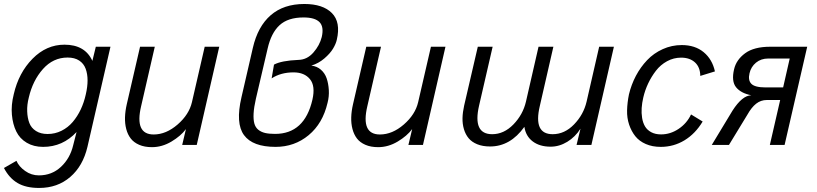

<svg xmlns="http://www.w3.org/2000/svg" viewBox="-23 -720 4058 954"><path d="M171.4 213.9Q105.5 213.9 64 189.2Q22.5 164.6 -3.4 114.7L58.6 79.1Q71.3 107.9 102.1 129.6Q132.8 151.4 170.4 151.4Q234.4 151.4 279.8 109.1Q325.2 66.9 340.8 1L357.4 -64Q288.6 9.8 191.4 9.8Q144.5 9.8 109.9 -10.7Q75.2 -31.2 57.9 -66.7Q40.5 -102.1 36.1 -149.9Q31.7 -197.8 45.4 -252Q69.8 -358.4 138.7 -428.2Q207.5 -498 297.4 -498Q399.4 -498 436 -417.5L453.1 -487.8H525.9L411.6 9.3Q389.2 105 325.9 159.4Q262.7 213.9 171.4 213.9ZM213.4 -54.2Q250.5 -54.2 282.7 -70.3Q314.9 -86.4 338.4 -114Q361.8 -141.6 378.2 -176.3Q394.5 -210.9 403.3 -251Q412.1 -288.6 412.1 -320.6Q412.1 -352.5 402.6 -378.4Q393.1 -404.3 370.4 -419.2Q347.7 -434.1 313 -434.1Q241.2 -434.1 190.4 -377Q139.6 -319.8 120.1 -235.4Q110.8 -199.2 112.1 -166.5Q113.3 -133.8 122.8 -108.9Q132.3 -84 155.8 -69.1Q179.2 -54.2 213.4 -54.2Z M731.9 11.2Q695.3 11.2 668.5 -0.5Q641.6 -12.2 626.5 -32Q611.3 -51.8 604.2 -79.1Q597.2 -106.4 598.1 -137.2Q599.1 -168 606.9 -202.1L672.9 -487.8H746.1L678.2 -192.4Q645 -51.8 740.7 -51.8Q802.2 -51.8 859.4 -101.3Q916.5 -150.9 930.7 -212.4L994.1 -487.8H1066.4L954.6 0H882.3L900.9 -78.6Q875.5 -44.4 828.9 -16.6Q782.2 11.2 731.9 11.2Z M1346.2 9.8Q1232.4 9.8 1189.5 -48.6Q1146.5 -106.9 1176.8 -236.8L1233.4 -482.4Q1257.8 -588.4 1322 -644.3Q1386.2 -700.2 1489.3 -700.2Q1581.5 -700.2 1626.2 -655Q1670.9 -609.9 1650.4 -522Q1646 -502 1631.6 -478Q1617.2 -454.1 1588.4 -429.4Q1559.6 -404.8 1523.9 -394Q1551.3 -391.1 1571.3 -373.8Q1591.3 -356.4 1600.1 -330.6Q1608.9 -304.7 1610.8 -272.7Q1612.8 -240.7 1604.5 -209Q1580.6 -106.4 1510.5 -48.3Q1440.4 9.8 1346.2 9.8ZM1343.8 -54.7Q1490.2 -54.7 1529.3 -224.6Q1544.9 -293 1517.1 -326.7Q1489.3 -360.4 1435.5 -360.4Q1372.1 -360.4 1326.7 -330.6L1338.4 -398.9Q1375.5 -418.9 1460 -422.4Q1502.9 -423.3 1534.2 -459Q1565.4 -494.6 1575.7 -536.1Q1587.4 -586.4 1564.7 -609.9Q1542 -633.3 1485.4 -633.3Q1407.7 -633.3 1366 -594.7Q1324.2 -556.2 1306.6 -478L1248.5 -229.5Q1238.8 -187 1237.1 -156.7Q1235.4 -126.5 1240.7 -106.7Q1246.1 -86.9 1260.3 -75.4Q1274.4 -64 1294.2 -59.3Q1314 -54.7 1343.8 -54.7Z M1856 11.2Q1819.3 11.2 1792.5 -0.5Q1765.6 -12.2 1750.5 -32Q1735.4 -51.8 1728.3 -79.1Q1721.2 -106.4 1722.2 -137.2Q1723.1 -168 1731 -202.1L1796.9 -487.8H1870.1L1802.2 -192.4Q1769 -51.8 1864.7 -51.8Q1926.3 -51.8 1983.4 -101.3Q2040.5 -150.9 2054.7 -212.4L2118.2 -487.8H2190.4L2078.6 0H2006.3L2024.9 -78.6Q1999.5 -44.4 1952.9 -16.6Q1906.2 11.2 1856 11.2Z M2712.9 8.8Q2658.7 8.8 2624 -17.3Q2589.4 -43.5 2582.5 -89.8Q2512.7 7.8 2412.1 7.8Q2375.5 7.8 2348.4 -3.2Q2321.3 -14.2 2305.7 -33Q2290 -51.8 2282.2 -77.9Q2274.4 -104 2275.1 -133.3Q2275.9 -162.6 2283.2 -195.3L2351.1 -487.8H2424.8L2357.4 -195.3Q2324.7 -53.2 2422.4 -53.2Q2481 -53.2 2528.1 -101.8Q2575.2 -150.4 2590.3 -214.8L2652.8 -487.8H2726.6L2659.2 -193.4Q2626 -53.2 2723.1 -53.2Q2782.2 -53.2 2829.3 -101.8Q2876.5 -150.4 2891.6 -214.8L2954.1 -487.8H3027.3L2915.5 0H2841.8L2861.3 -80.6Q2835.4 -39.6 2795.7 -15.4Q2755.9 8.8 2712.9 8.8Z M3260.3 9.8Q3218.3 9.8 3185.8 -4.4Q3153.3 -18.6 3133.8 -43Q3114.3 -67.4 3103 -100.6Q3091.8 -133.8 3092.8 -171.9Q3093.8 -210 3102.1 -251Q3113.8 -299.8 3136.7 -343.3Q3159.7 -386.7 3192.4 -421.1Q3225.1 -455.6 3269.8 -475.8Q3314.5 -496.1 3364.7 -496.1Q3430.7 -496.1 3473.4 -460.7Q3516.1 -425.3 3529.3 -365.2L3456.5 -342.8Q3456.1 -386.2 3430.2 -409.9Q3404.3 -433.6 3361.3 -433.6Q3324.2 -433.6 3291.5 -415.8Q3258.8 -397.9 3236.1 -368.4Q3213.4 -338.9 3197.5 -305.2Q3181.6 -271.5 3173.3 -235.4Q3167 -208.5 3165.3 -183.3Q3163.6 -158.2 3167.5 -134Q3171.4 -109.9 3181.9 -92Q3192.4 -74.2 3212.6 -63.2Q3232.9 -52.2 3261.7 -52.2Q3308.1 -52.2 3349.1 -79.8Q3390.1 -107.4 3410.6 -151.4L3468.3 -116.2Q3432.1 -55.7 3378.2 -22.9Q3324.2 9.8 3260.3 9.8Z M3513.7 0 3616.7 -170.4Q3665 -245.6 3710 -246.6Q3658.2 -256.8 3634.3 -286.6Q3610.4 -316.4 3624.5 -376Q3635.3 -422.9 3679.2 -455.3Q3723.1 -487.8 3804.7 -487.8H3987.8L3875.5 0H3802.2L3853.5 -223.1H3787.1Q3757.3 -223.1 3734.1 -204.8Q3710.9 -186.5 3690.4 -149.9L3599.1 0ZM3781.7 -285.6H3868.2L3900.9 -429.2H3793.5Q3758.3 -429.2 3733.4 -408.7Q3708.5 -388.2 3701.2 -356Q3692.9 -321.3 3710.4 -303.5Q3728 -285.6 3781.7 -285.6Z"/></svg>

Font: HK Grotesk Italic
Style: Regular
Weight: 400
Italic angle: -13°
Designer: Alfredo Marco Pradil and Stefan Peev
Foundry: Hanken Design Co.
Version: Version 1.000;PS 001.000;hotconv 1.0.88;makeotf.lib2.5.64775